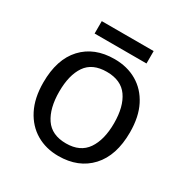

<svg xmlns="http://www.w3.org/2000/svg" viewBox="-159 -810 922 952"><g transform="rotate(30 302.5 -333.5)"><path d="M551 -269Q551 -136 483.5 -63Q416 10 301 10Q230 10 174.5 -22.5Q119 -55 87 -117.5Q55 -180 55 -269Q55 -402 122 -474Q189 -546 304 -546Q377 -546 432.5 -513.5Q488 -481 519.5 -419.5Q551 -358 551 -269ZM146 -269Q146 -174 183.5 -118.5Q221 -63 303 -63Q384 -63 422 -118.5Q460 -174 460 -269Q460 -364 422 -418Q384 -472 302 -472Q220 -472 183 -418Q146 -364 146 -269ZM451 -677V-606H154V-677Z"/></g></svg>

Font: Noto Sans Kaithi
Style: Regular
Weight: 400
Designer: Monotype Design Team
Foundry: Monotype Imaging Inc.
Version: Version 2.005; ttfautohint (v1.8.4.7-5d5b)